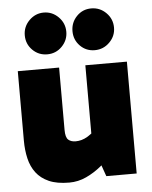

<svg xmlns="http://www.w3.org/2000/svg" viewBox="-53 -779 662 838"><g transform="rotate(-5 278.0 -360.5)"><path d="M217 14Q163 14 128 -1.5Q93 -17 72.5 -44Q52 -71 43.5 -107.5Q35 -144 35 -186V-490H216V-217Q216 -184 228 -173.5Q240 -163 260 -163Q273 -163 286 -166.5Q299 -170 314 -179Q329 -188 347 -205L391 -117H331V-490H513V0H380L343 -105L412 -96Q389 -70 358 -44.5Q327 -19 291.5 -2.5Q256 14 217 14ZM79 -643Q79 -681 106 -708Q133 -735 170 -735Q207 -735 234 -708Q261 -681 261 -643Q261 -606 234.5 -579Q208 -552 170 -552Q132 -552 105.5 -578.5Q79 -605 79 -643ZM288 -643Q288 -681 314 -708Q340 -735 378 -735Q416 -735 443 -708Q470 -681 470 -643Q470 -606 443 -579Q416 -552 378 -552Q340 -552 314 -578.5Q288 -605 288 -643Z"/></g></svg>

Font: Gabarito Black
Style: Regular
Weight: 900
Designer: Leandro Assis / Alvaro Franca / Felipe Casaprima
Foundry: Naipe Foundry
Version: Version 1.000